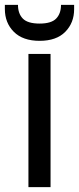

<svg xmlns="http://www.w3.org/2000/svg" viewBox="-40 -770 325 790"><path d="M77 -548H168V0H77ZM265 -732Q265 -676 228.5 -639Q192 -602 123 -602Q54 -602 17 -639Q-20 -676 -20 -733V-750H34Q34 -714 54 -693.5Q74 -673 123 -673Q171 -673 191 -693.5Q211 -714 211 -750H265Z"/></svg>

Font: Poppins
Style: Regular
Weight: 400
Designer: Ninad Kale (Devanagari), Jonny Pinhorn (Latin)
Foundry: Indian Type Foundry
Version: Version 3.002 2017